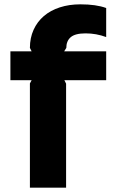

<svg xmlns="http://www.w3.org/2000/svg" viewBox="-20 -866 528 886"><path d="M470 -496H277L285 -480V0H118V-481L126 -496H28V-629H126L118 -645Q118 -691 135 -728.5Q152 -766 182.5 -792Q213 -818 256 -832Q299 -846 351 -846Q424 -846 470 -829V-695Q424 -712 375 -712Q327 -712 306.5 -694.5Q286 -677 286 -645L276 -629H470Z"/></svg>

Font: TypoPRO Sinkin Sans
Style: 700 Bold
Weight: 700
Designer: Keith Bates
Foundry: K-Type
Version: Sinkin Sans (version 1.0)  by Keith Bates   •   © 2014   www